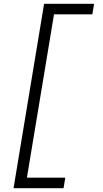

<svg xmlns="http://www.w3.org/2000/svg" viewBox="-20 -843 540 1006"><path d="M51 143 211 -823H473L464 -768H263L121 88H322L313 143Z"/></svg>

Font: Iosevka Curly Slab Light
Style: Italic
Weight: 300
Italic angle: -9°
Monospace: yes
Designer: Belleve Invis
Foundry: Belleve Invis
Version: Version 22.1.2; ttfautohint (v1.8.4)